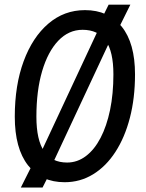

<svg xmlns="http://www.w3.org/2000/svg" viewBox="-20 -786 640 844"><path d="M264 15Q161.5 15 103.2 -59.2Q45 -133.5 45 -273Q45 -411.5 84 -517Q123 -622.5 192.5 -682Q262 -741.5 353.5 -741.5Q456.5 -741.5 515 -669Q573.5 -596.5 573.5 -459Q573.5 -355 551 -268.2Q528.5 -181.5 487.2 -118Q446 -54.5 389.2 -19.8Q332.5 15 264 15ZM275 -71.5Q320 -71.5 357.5 -99.8Q395 -128 422 -179.8Q449 -231.5 463.8 -302.5Q478.5 -373.5 478.5 -459Q478.5 -559.5 444.8 -607.2Q411 -655 343 -655Q282 -655 236.2 -607Q190.5 -559 165.2 -473.2Q140 -387.5 140 -273Q140 -170.5 173.8 -121Q207.5 -71.5 275 -71.5ZM71.5 38.5 125 -68 147.5 -89 415.5 -663 418 -685 457.5 -765.5H553L504 -666.5L480.5 -643L207.5 -58.5L206 -38.5L167 38.5Z"/></svg>

Font: Spline Sans Mono
Style: Italic
Weight: 400
Italic angle: -4°
Monospace: yes
Designer: Eben Sorkin, Mirko Velimirovic
Foundry: Sorkin Type
Version: Version 1.004